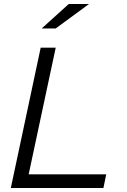

<svg xmlns="http://www.w3.org/2000/svg" viewBox="-20 -938 635 958"><path d="M34 0 183 -700H258L123 -68H510L496 0ZM188 -796 323 -918H424L258 -796Z"/></svg>

Font: Red Hat Text VF
Style: Italic
Weight: 300
Italic angle: -12°
Designer: Pentagram, MCKL
Foundry: Pentagram, MCKL
Version: Version 1.023